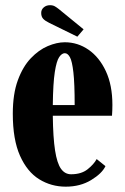

<svg xmlns="http://www.w3.org/2000/svg" viewBox="-20 -690 470 720"><path d="M226.5 10Q172 10 127 -17.8Q82 -45.5 55 -106Q28 -166.5 28 -263.5Q28 -337.5 46.8 -388.8Q65.5 -440 95.5 -471.5Q125.5 -503 159.2 -517.2Q193 -531.5 223 -531.5Q271.5 -531.5 312 -503.5Q352.5 -475.5 377 -423Q401.5 -370.5 401.5 -296.5Q401.5 -277 400 -256H178Q179 -174 186.5 -125.8Q194 -77.5 208.8 -57Q223.5 -36.5 246.5 -36.5Q285 -36.5 308.5 -55.2Q332 -74 342.5 -93.5L375.5 -67Q362.5 -39.5 321.8 -14.8Q281 10 226.5 10ZM223 -490.5Q212 -490.5 202 -476Q192 -461.5 185.5 -419.8Q179 -378 178 -296H260Q260 -377 255.2 -418.8Q250.5 -460.5 242.2 -475.5Q234 -490.5 223 -490.5ZM270 -552.5 165 -604Q149.5 -611.5 142 -619.5Q134.5 -627.5 134.5 -641.5Q134.5 -654 144 -662.2Q153.5 -670.5 167.5 -670.5Q178.5 -670.5 185.8 -666.2Q193 -662 200.5 -656L293.5 -580Z"/></svg>

Font: Imbue 10pt Black
Style: Regular
Weight: 900
Designer: Tyler Finck
Foundry: Etcetera Type Company
Version: Version 1.102; ttfautohint (v1.8.3)